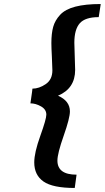

<svg xmlns="http://www.w3.org/2000/svg" viewBox="-20 -768 520 953"><path d="M139 -311 141 -328Q174 -328 207 -350.5Q240 -373 240 -419Q240 -438 237.5 -485.5Q235 -533 235 -554Q235 -602 244 -634.5Q253 -667 278.5 -694.5Q304 -722 354 -735Q404 -748 480 -748L470 -683Q403 -683 376 -652.5Q349 -622 349 -556Q349 -536 351 -488Q353 -440 353 -421Q353 -329 268 -293Q327 -267 327 -215Q327 -182 296 -94Q265 -6 265 29Q265 99 360 99L351 165Q242 165 196 133Q150 101 150 38Q150 -10 180 -93.5Q210 -177 210 -199Q210 -225 183.5 -240Q157 -255 131 -255Z"/></svg>

Font: Arsenal
Style: Bold Italic
Weight: 700
Italic angle: -9.10001°
Designer: Andrij Shevchenko
Foundry: Stairsfor
Version: Version 2.001;PS 002.001;hotconv 1.0.88;makeotf.lib2.5.64775